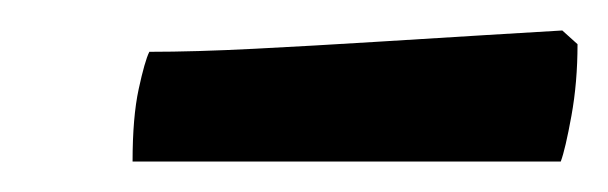

<svg xmlns="http://www.w3.org/2000/svg" viewBox="-20 -674 399 126"><path d="M67 -568Q67 -597 71 -615.5Q75 -634 78 -640Q108 -640 147 -642Q186 -644 226 -646.5Q266 -649 299 -651Q332 -653 349 -654L359 -645Q359 -620 355 -598Q351 -576 348 -568Z"/></svg>

Font: Texturina 72pt 72pt ExtraBold
Style: Italic
Weight: 800
Italic angle: -11°
Designer: Guillermo Torres Carreño
Foundry: Omnibus-Type
Version: Version 1.002; ttfautohint (v1.8.3)